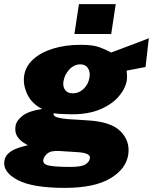

<svg xmlns="http://www.w3.org/2000/svg" viewBox="-57 -743 744 934"><path d="M258 171Q101.5 171 29 132.8Q-43.5 94.5 -36 41Q-32.5 18 -16.5 3.5Q-0.5 -11 19.8 -19Q40 -27 56.8 -31Q73.5 -35 78 -36.5Q73 -39.5 56.8 -49.5Q40.5 -59.5 27.2 -79.2Q14 -99 18.5 -130Q22.5 -156.5 53 -180Q83.5 -203.5 148.5 -213Q99 -237 76.5 -283.2Q54 -329.5 60.5 -375Q67 -420 103.8 -453.8Q140.5 -487.5 200.2 -506.2Q260 -525 336 -525Q395 -525 427.5 -513Q460 -501 483.5 -487.5Q517.5 -500.5 569.8 -519.8Q622 -539 667 -557L651 -417L559 -399.5Q562.5 -373 560 -354Q554 -313 521.2 -274.5Q488.5 -236 431.2 -211.5Q374 -187 294 -187Q278.5 -187 256.8 -188Q235 -189 225.5 -189.5Q214.5 -190.5 208.2 -191.8Q202 -193 203 -187.5Q205.5 -175.5 225.8 -170.8Q246 -166 273 -163.5Q290 -162 318 -160.8Q346 -159.5 375 -157Q485 -150 530.5 -103Q576 -56 567 8Q557 79 479.2 125Q401.5 171 258 171ZM296.5 -289Q327.5 -289 350.8 -311.8Q374 -334.5 378.5 -368Q382.5 -393 370.8 -411.5Q359 -430 334.5 -430Q303.5 -430 280 -404.8Q256.5 -379.5 251.5 -346Q248 -321 260 -305Q272 -289 296.5 -289ZM284.5 69Q339 69 358.5 56.8Q378 44.5 380.5 26Q383.5 2 325 -2.5L231.5 -8.5Q191 -11 173.5 3.8Q156 18.5 153.5 35.5Q150.5 56 182 62.5Q213.5 69 284.5 69ZM305 -577.5 327 -723H506L484 -577.5Z"/></svg>

Font: Public Sans Black
Style: Italic
Weight: 900
Italic angle: -8°
Designer: The Public Sans project authors (U.S. Web Design System). Libre Franklin designed by Pablo Impallari and Rodrigo Fuenzal
Version: Version 1.007; ttfautohint (v1.8.1) -l 8 -r 50 -G 200 -x 14 